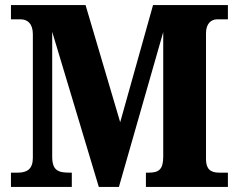

<svg xmlns="http://www.w3.org/2000/svg" viewBox="-20 -734 936 754"><path d="M23 0H262V-56H254C210 -56 185 -63 185 -119V-609L368 0H447L621 -608V-119C621 -70 605 -56 565 -56H553V0H875V-56H840C806 -56 789 -71 789 -109V-604C789 -643 811 -658 832 -658H875V-714H581L452 -254L316 -714H23V-658H62C86 -658 109 -643 109 -600V-114C109 -70 86 -56 50 -56H23Z"/></svg>

Font: Noto Serif Devanagari SemiCondensed ExtraBold
Style: Regular
Weight: 800
Width: 4
Designer: Universal Thirst, Indian Type Foundry and the Monotype Design Team
Foundry: Monotype Imaging Inc.
Version: Version 2.004